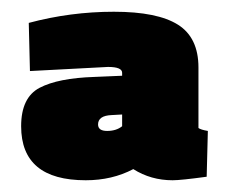

<svg xmlns="http://www.w3.org/2000/svg" viewBox="-20 -686 391 327"><path d="M274 -379Q237 -379 207 -398Q171 -379 126 -379Q16 -379 16 -471Q16 -520 47.5 -536.5Q79 -553 141 -555L188 -557V-562Q188 -572 164 -572L31 -565L29 -647Q100 -666 174 -666Q248 -666 283 -644Q318 -622 318 -571V-468Q322 -465 334 -463L332 -385Q288 -379 274 -379ZM147 -474Q147 -463 162.5 -463Q178 -463 188 -471V-491L170 -490Q147 -489 147 -474Z"/></svg>

Font: Titillium Web
Style: Black
Weight: 900
Version: Version 1.001;PS 35.000;hotconv 1.0.70;makeotf.lib2.5.55311